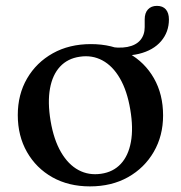

<svg xmlns="http://www.w3.org/2000/svg" viewBox="-20 -633 626 664"><path d="M564.2 -565.7Q564.2 -522.4 537.2 -490.7Q510.2 -459 460.5 -446.8Q410.8 -434.6 343.2 -448.8Q335.1 -450.3 330.9 -453.4Q326.6 -456.6 326.6 -462.1Q326.6 -468.2 331.6 -471.7Q336.6 -475.2 344.8 -473.6Q390.3 -464.7 420.3 -470.6Q450.3 -476.4 465.4 -494.4Q480.4 -512.3 480.4 -539.2V-566.1Q480.4 -588.1 491.7 -600.4Q503 -612.7 522.7 -612.7Q542.9 -612.7 553.6 -600.4Q564.2 -588 564.2 -565.7ZM294.5 -480.5Q368.1 -480.5 424.4 -449.2Q480.7 -417.8 512.4 -362.2Q544 -306.6 544 -233.8Q544 -163.4 511.8 -107.9Q479.6 -52.3 422.8 -20.3Q365.9 11.6 291 11.6Q217.4 11.6 161.2 -19.9Q105.1 -51.5 73.3 -107.3Q41.5 -163 41.5 -235.1Q41.5 -306.4 73.7 -361.7Q105.9 -417 162.8 -448.8Q219.6 -480.5 294.5 -480.5ZM329.8 -32.1Q371.6 -38.1 397.8 -66.3Q424 -94.4 432.7 -142.1Q441.5 -189.8 430.5 -254.3Q419.6 -319.3 394.6 -362.2Q369.7 -405.1 334 -424.2Q298.4 -443.3 255.7 -436.8Q213.9 -430.8 187.7 -402.6Q161.5 -374.5 152.9 -326.9Q144.2 -279.3 155 -214.6Q165.9 -149.8 191 -106.8Q216 -63.8 251.6 -44.8Q287.1 -25.8 329.8 -32.1Z"/></svg>

Font: Fraunces
Style: Regular
Weight: 900
Version: Version 1.000;[b76b70a41]